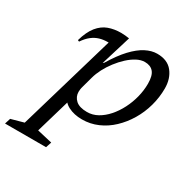

<svg xmlns="http://www.w3.org/2000/svg" viewBox="-244 -642 1004 1022"><g transform="rotate(30 258.0 -130.5)"><path d="M179.5 -143.5Q176 -131.5 175 -123Q174 -114.5 174 -108.5Q174 -78.5 196.5 -58Q219 -37.5 266.5 -37.5Q300 -37.5 330.5 -54.5Q361 -71.5 387 -101Q413 -130.5 432.2 -168.2Q451.5 -206 462 -247.5Q472.5 -289 472.5 -330Q472.5 -379.5 454.2 -401Q436 -422.5 401 -422.5Q377 -422.5 352 -409.2Q327 -396 302.5 -373.5Q278 -351 256.8 -323.2Q235.5 -295.5 220.2 -266Q205 -236.5 197.5 -209ZM132.5 -62.5H160.5L90.5 177L183 198.5L171.5 233.5H-80.5L-69.5 198.5L8 177L181.5 -415.5Q181 -415.5 179.8 -415.5Q178.5 -415.5 177.5 -415.5Q150 -415.5 126.5 -408.5Q103 -401.5 82.2 -385.2Q61.5 -369 42.5 -341L33.5 -345Q50 -403 76.2 -435.5Q102.5 -468 137.2 -480.8Q172 -493.5 214.5 -493.5Q227 -493.5 239.2 -492.2Q251.5 -491 264.5 -489L208.5 -305.5L215 -310.5Q254 -375.5 291.8 -415.8Q329.5 -456 365.8 -474.8Q402 -493.5 436 -493.5Q499.5 -493.5 531.2 -453.5Q563 -413.5 563 -353Q563 -298 548.2 -245Q533.5 -192 506 -146Q478.5 -100 441.2 -64.8Q404 -29.5 358.5 -9.8Q313 10 262.5 10Q214 10 178 -8.5Q142 -27 132.5 -62.5Z"/></g></svg>

Font: Newsreader 10pt
Style: Italic
Weight: 400
Italic angle: -17°
Version: Version 1.003